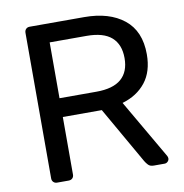

<svg xmlns="http://www.w3.org/2000/svg" viewBox="-79 -775 813 849"><g transform="rotate(-10 327.5 -350.0)"><path d="M109.6 0Q99.4 0 93.1 -6.4Q86.7 -12.7 86.7 -22.9V-676.3Q86.7 -687.3 93.1 -693.6Q99.4 -700 109.6 -700H354.4Q466.7 -700 532.7 -647.2Q598.7 -594.4 598.7 -490.3Q598.7 -412.8 560.5 -364.5Q522.2 -316.2 455.7 -296.8L609.6 -31.4Q612.6 -25.4 612.6 -20.4Q612.6 -12.2 606.5 -6.1Q600.4 0 592.2 0H544.1Q527.3 0 518.9 -8.8Q510.6 -17.6 505.1 -27L359.8 -281.4H184.7V-22.9Q184.7 -12.7 178.4 -6.4Q172 0 161 0ZM184.7 -365.7H350.4Q425.4 -365.7 462.1 -397.5Q498.8 -429.2 498.8 -490.7Q498.8 -552.1 462.3 -584.3Q425.8 -616.4 350.4 -616.4H184.7Z"/></g></svg>

Font: Rubik Light
Style: Regular
Weight: 300
Designer: Hubert and Fischer
Foundry: Hubert and Fischer
Version: Version 2.300;gftools[0.9.30]